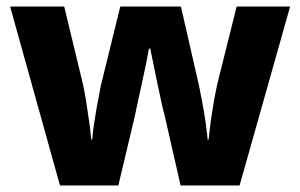

<svg xmlns="http://www.w3.org/2000/svg" viewBox="-20 -569 921 589"><path d="M485 -215Q480 -232 474 -261Q468 -290 461 -322Q454 -354 449 -380.5Q444 -407 441 -420H437Q435 -407 429.5 -380.5Q424 -354 417 -321.5Q410 -289 403.5 -259.5Q397 -230 393 -210L343 0H164L11 -549H177L232 -321Q238 -297 243.5 -263Q249 -229 253.5 -196Q258 -163 260 -141H263Q264 -158 267.5 -182.5Q271 -207 275.5 -232.5Q280 -258 284 -278Q288 -298 289 -305L349 -549H535L591 -304Q594 -288 600 -257.5Q606 -227 610.5 -195Q615 -163 617 -141H620Q622 -162 626.5 -195.5Q631 -229 637 -263Q643 -297 649 -321L706 -549H870L715 0H534Z"/></svg>

Font: Noto Sans Myanmar ExtraBold
Style: Regular
Weight: 800
Designer: Monotype Design Team
Foundry: Monotype Imaging Inc.
Version: Version 2.107; ttfautohint (v1.8.4.7-5d5b)